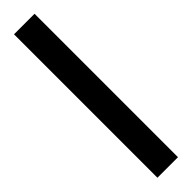

<svg xmlns="http://www.w3.org/2000/svg" viewBox="6 -984 390 390"><g transform="rotate(45 201.0 -789.5)"><path d="M-5 -760H407V-819H-5Z"/></g></svg>

Font: Noto Serif Myanmar Condensed ExtraBold
Style: Regular
Weight: 800
Width: 3
Designer: Ben Mitchell and the Monotype Design Team
Foundry: Monotype Imaging Inc.
Version: Version 2.106